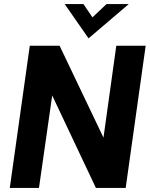

<svg xmlns="http://www.w3.org/2000/svg" viewBox="-20 -921 734 941"><path d="M28 0 126 -697H272L515 -188H479L550 -697H694L596 0H450L209 -510H244L171 0ZM414 -733 297 -901H389L433 -836L502 -901H611Z"/></svg>

Font: Hanken Grotesk ExtraBold
Style: Italic
Weight: 800
Italic angle: -8°
Designer: Alfredo Marco Pradil
Foundry: Hanken Design Co.
Version: Version 3.013